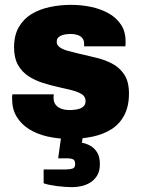

<svg xmlns="http://www.w3.org/2000/svg" viewBox="-20 -561 582 792"><path d="M268 12Q219 12 175.5 2Q132 -8 99.5 -28.5Q67 -49 48.5 -80Q30 -111 30 -152Q30 -156 30 -161Q30 -166 31 -172H202Q201 -167 201 -163Q201 -159 201 -156Q201 -140 209.5 -129Q218 -118 233 -112.5Q248 -107 268 -107Q281 -107 296 -109.5Q311 -112 322 -120Q333 -128 333 -144Q333 -163 316.5 -173Q300 -183 273.5 -189.5Q247 -196 216 -203Q185 -210 154 -220Q123 -230 96.5 -247.5Q70 -265 54 -293.5Q38 -322 38 -366Q38 -415 57.5 -449Q77 -483 110 -503Q143 -523 185.5 -532Q228 -541 274 -541Q316 -541 356 -532.5Q396 -524 428 -506Q460 -488 479 -459.5Q498 -431 498 -391Q498 -387 498 -380.5Q498 -374 497 -370H327V-381Q327 -395 319.5 -404Q312 -413 299 -417Q286 -421 271 -421Q265 -421 255.5 -420Q246 -419 236.5 -416Q227 -413 220.5 -406.5Q214 -400 214 -388Q214 -375 226.5 -366Q239 -357 259 -351.5Q279 -346 304 -340Q336 -332 372 -324Q408 -316 440 -300Q472 -284 492 -254.5Q512 -225 512 -175Q512 -123 493 -86.5Q474 -50 440.5 -28.5Q407 -7 362.5 2.5Q318 12 268 12ZM279 211Q249 211 214.5 206.5Q180 202 160 195V138H251Q268 138 279 134.5Q290 131 290 116Q290 101 282 96.5Q274 92 253 92H220L238 -39H327L318 28Q333 30 350.5 39Q368 48 380 66.5Q392 85 392 116Q392 145 380.5 163.5Q369 182 351.5 192.5Q334 203 314.5 207Q295 211 279 211Z"/></svg>

Font: Archivo SemiCondensed Black
Style: Regular
Weight: 900
Width: 4
Designer: Hector Gatti
Foundry: Omnibus-Type
Version: Version 2.001